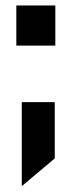

<svg xmlns="http://www.w3.org/2000/svg" viewBox="-20 -500 255 683"><path d="M57.6 -136.7H174.8V63.5L57.6 162.1ZM38.1 -480.5H176.8V-337.9H38.1Z"/></svg>

Font: Dinish Expanded
Style: Bold
Weight: 700
Width: 7
Designer: Charles Nix
Foundry: Playbeing
Version: Version 2.005; ttfautohint (v1.8.3)